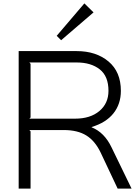

<svg xmlns="http://www.w3.org/2000/svg" viewBox="-20 -1111 800 1131"><path d="M619 -576Q619 -662 567.5 -702.5Q516 -743 432 -743H153L160 -735V-419L153 -412H422Q512 -412 565.5 -457Q619 -502 619 -576ZM637 -243 755 0H673L573 -212Q540 -281 488.5 -313Q437 -345 355 -345H153L160 -337V0H90V-810H432Q546 -810 619 -749Q692 -688 692 -576Q692 -498 648 -443Q604 -388 520 -363V-361Q595 -331 637 -243ZM477 -1091 531 -1038 340 -874 314 -900Z"/></svg>

Font: Sinkin Sans 300 Light
Style: Regular
Weight: 300
Designer: Keith Bates
Foundry: K-Type
Version: Sinkin Sans (version 1.0)  by Keith Bates   •   © 2014   www